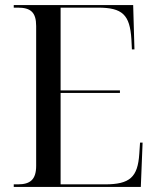

<svg xmlns="http://www.w3.org/2000/svg" viewBox="-20 -734 617 754"><path d="M34 0H533L540 -174H530L527 -130C521 -38 490 -10 392 -10H218V-369H451V-379H218V-704H365C461 -704 490 -676 496 -580L498 -540H508L503 -714H34V-704H50C100 -704 122 -686 122 -632V-83C122 -29 99 -10 50 -10H34Z"/></svg>

Font: Noto Serif Display SemiCondensed
Style: Regular
Weight: 400
Width: 4
Designer: Monotype Design Team
Foundry: Monotype Imaging Inc.
Version: Version 2.009